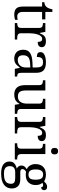

<svg xmlns="http://www.w3.org/2000/svg" viewBox="1145 -1945 1040 3370"><g transform="rotate(90 1665.0 -260.0)"><path d="M240 10Q164 10 129.5 -24.5Q95 -59 95 -145V-479H19V-519Q37 -519 59 -526.5Q81 -534 97 -551Q114 -569 125 -595Q136 -621 143 -659H189V-536H320V-479H189V-142Q189 -91 210 -67Q231 -43 265 -43Q283 -43 298 -45Q313 -47 329 -50V-6Q316 0 290 5Q264 10 240 10Z M385 0V-42H388Q422 -42 446 -54.5Q470 -67 470 -114V-426Q470 -470 445.5 -482Q421 -494 388 -494H385V-536H539L558 -437H563Q576 -467 591 -492Q606 -517 631 -531.5Q656 -546 700 -546Q755 -546 781.5 -527Q808 -508 808 -473Q808 -442 786.5 -422Q765 -402 715 -402Q715 -443 703 -461.5Q691 -480 662 -480Q634 -480 615 -458Q596 -436 585 -402Q574 -368 569 -331.5Q564 -295 564 -266V-109Q564 -65 588.5 -53.5Q613 -42 646 -42H674V0Z M1008 10Q941 10 897 -29Q853 -68 853 -150Q853 -230 909.5 -268Q966 -306 1081 -310L1164 -313V-373Q1164 -409 1158 -436.5Q1152 -464 1132 -480Q1112 -496 1071 -496Q1033 -496 1013 -482Q993 -468 986.5 -443.5Q980 -419 980 -387Q938 -387 916.5 -401.5Q895 -416 895 -450Q895 -485 919.5 -506Q944 -527 985 -536.5Q1026 -546 1075 -546Q1167 -546 1212.5 -507Q1258 -468 1258 -373V-114Q1258 -72 1272 -57Q1286 -42 1320 -42H1323V0H1188L1172 -86H1164Q1143 -58 1123 -36.5Q1103 -15 1076.5 -2.5Q1050 10 1008 10ZM1031 -52Q1092 -52 1128 -89.5Q1164 -127 1164 -191V-272L1100 -269Q1015 -265 982.5 -234.5Q950 -204 950 -145Q950 -52 1031 -52Z M1639 10Q1560 10 1517 -36.5Q1474 -83 1474 -186V-426Q1474 -470 1449.5 -482Q1425 -494 1392 -494H1389V-536H1568V-191Q1568 -126 1590 -90Q1612 -54 1673 -54Q1739 -54 1769 -98.5Q1799 -143 1799 -216V-422Q1799 -469 1775 -481.5Q1751 -494 1717 -494H1714V-536H1893V-109Q1893 -65 1917.5 -53.5Q1942 -42 1975 -42H1978V0H1819L1806 -81H1801Q1770 -25 1729 -7.5Q1688 10 1639 10Z M2034 0V-42H2037Q2071 -42 2095 -54.5Q2119 -67 2119 -114V-426Q2119 -470 2094.5 -482Q2070 -494 2037 -494H2034V-536H2188L2207 -437H2212Q2225 -467 2240 -492Q2255 -517 2280 -531.5Q2305 -546 2349 -546Q2404 -546 2430.5 -527Q2457 -508 2457 -473Q2457 -442 2435.5 -422Q2414 -402 2364 -402Q2364 -443 2352 -461.5Q2340 -480 2311 -480Q2283 -480 2264 -458Q2245 -436 2234 -402Q2223 -368 2218 -331.5Q2213 -295 2213 -266V-109Q2213 -65 2237.5 -53.5Q2262 -42 2295 -42H2323V0Z M2495 0V-42H2508Q2530 -42 2548.5 -46.5Q2567 -51 2578.5 -65.5Q2590 -80 2590 -109V-426Q2590 -456 2578.5 -470.5Q2567 -485 2548.5 -489.5Q2530 -494 2508 -494H2505V-536H2684V-114Q2684 -83 2695 -67.5Q2706 -52 2725 -47Q2744 -42 2766 -42H2779V0ZM2633 -636Q2609 -636 2592.5 -650Q2576 -664 2576 -698Q2576 -733 2592.5 -746.5Q2609 -760 2633 -760Q2656 -760 2673 -746.5Q2690 -733 2690 -698Q2690 -664 2673 -650Q2656 -636 2633 -636Z M3023 240Q2919 240 2867 201.5Q2815 163 2815 94Q2815 35 2853 5Q2891 -25 2940 -34Q2920 -43 2902.5 -63.5Q2885 -84 2885 -116Q2885 -146 2900.5 -168Q2916 -190 2950 -210Q2907 -228 2883.5 -269.5Q2860 -311 2860 -361Q2860 -447 2907 -496.5Q2954 -546 3048 -546Q3084 -546 3116 -536Q3148 -526 3162 -513Q3176 -529 3201 -548Q3226 -567 3259 -567Q3289 -567 3303.5 -551.5Q3318 -536 3318 -515Q3318 -494 3305.5 -478.5Q3293 -463 3265 -463Q3265 -474 3258.5 -485.5Q3252 -497 3232 -497Q3209 -497 3189 -485Q3206 -464 3217 -435.5Q3228 -407 3228 -364Q3228 -290 3183.5 -241Q3139 -192 3048 -192Q3036 -192 3020.5 -193.5Q3005 -195 2995 -197Q2976 -187 2962 -172Q2948 -157 2948 -134Q2948 -116 2959.5 -106Q2971 -96 3010 -96H3123Q3212 -96 3250 -54Q3288 -12 3288 53Q3288 139 3223.5 189.5Q3159 240 3023 240ZM3025 191Q3097 191 3136 175.5Q3175 160 3190.5 132.5Q3206 105 3206 70Q3206 24 3180 8.5Q3154 -7 3104 -7H3006Q2978 -7 2953 0.5Q2928 8 2912 28Q2896 48 2896 88Q2896 117 2907 140.5Q2918 164 2946 177.5Q2974 191 3025 191ZM3045 -240Q3094 -240 3114 -270Q3134 -300 3134 -365Q3134 -433 3113.5 -465Q3093 -497 3044 -497Q2996 -497 2975 -464Q2954 -431 2954 -364Q2954 -300 2975.5 -270Q2997 -240 3045 -240Z"/></g></svg>

Font: Noto Naskh Arabic UI
Style: Regular
Weight: 400
Designer: Monotype Design Team, David Williams, Mohamad Dakak and Nizar Qandah
Foundry: Monotype Imaging Inc.
Version: Version 2.014